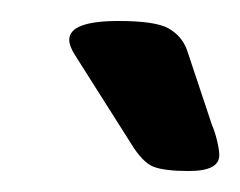

<svg xmlns="http://www.w3.org/2000/svg" viewBox="-20 -738 229 183"><path d="M160 -575Q137 -575 126.5 -579Q116 -583 105 -601L67 -661Q57 -677 51.5 -685.5Q46 -694 46 -700Q46 -718 93 -718Q128 -718 140.5 -711Q153 -704 158 -691L182 -619Q185 -612 187 -603.5Q189 -595 189 -590Q189 -575 160 -575Z"/></svg>

Font: Asap Condensed Condensed Medium
Style: Italic
Weight: 500
Width: 3
Italic angle: -6°
Designer: Pablo Cosgaya
Foundry: Omnibus-Type
Version: Version 3.001; ttfautohint (v1.8.4.7-5d5b)